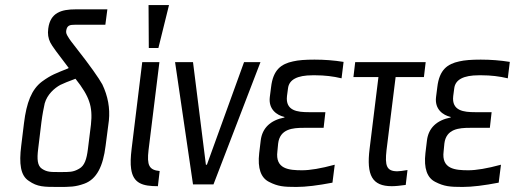

<svg xmlns="http://www.w3.org/2000/svg" viewBox="-20 -730 2038 760"><path d="M276 -632H397L405 -693H279C223 -693 179 -680 171 -617C168 -596 171 -578 179 -562C185 -549 210 -516 252 -461L249 -459C202 -440 183 -434 146 -407C105 -376 85 -324 75 -243L64 -153C55 -82 61 -35 94 -14C128 10 154 10 211 10C257 10 278 10 314 -3C363 -21 388 -72 398 -153L411 -253C416 -302 407 -350 385 -396C371 -421 337 -470 281 -541C265 -561 254 -576 249 -585C243 -594 241 -601 242 -608C245 -630 257 -632 276 -632ZM328 -140C323 -100 315 -74 293 -62C269 -48 254 -49 218 -49C183 -49 167 -48 146 -62C128 -74 126 -100 131 -140L144 -247C148 -278 153 -303 157 -321C167 -356 195 -381 219 -394C231 -400 251 -408 278 -418H279C307 -383 325 -353 333 -328C342 -303 344 -272 340 -237Z M568 -136 611 -484H543L501 -141C497 -108 496 -82 499 -62C507 -3 546 7 605 7L612 -53C570 -57 561 -76 568 -136ZM607 -540 649 -710H568L569 -540Z M1011 -484H946L799 -78H795L744 -484H673L744 0H825Z M1078 -131 1081 -162C1088 -220 1139 -224 1182 -224H1261L1268 -286H1202C1158 -286 1109 -291 1116 -350L1120 -380C1124 -415 1157 -432 1217 -432H1229C1264 -432 1299 -428 1332 -420L1340 -485C1303 -491 1265 -494 1225 -494C1189 -494 1161 -492 1140 -487C1093 -477 1061 -454 1053 -385L1048 -346C1042 -298 1075 -274 1106 -267V-265C1050 -254 1018 -223 1012 -174L1006 -124C999 -63 1013 -26 1045 -10C1080 8 1103 10 1153 10C1191 10 1239 4 1296 -7L1305 -78C1250 -63 1207 -56 1176 -56C1123 -56 1069 -61 1078 -131Z M1510 -136 1546 -425H1658L1665 -484H1386L1379 -425H1478L1443 -141C1430 -36 1453 7 1531 7C1546 7 1564 5 1586 2L1593 -57C1575 -54 1562 -52 1553 -52C1510 -52 1503 -74 1510 -136Z M1736 -131 1739 -162C1746 -220 1797 -224 1840 -224H1919L1926 -286H1860C1816 -286 1767 -291 1774 -350L1778 -380C1782 -415 1815 -432 1875 -432H1887C1922 -432 1957 -428 1990 -420L1998 -485C1961 -491 1923 -494 1883 -494C1847 -494 1819 -492 1798 -487C1751 -477 1719 -454 1711 -385L1706 -346C1700 -298 1733 -274 1764 -267V-265C1708 -254 1676 -223 1670 -174L1664 -124C1657 -63 1671 -26 1703 -10C1738 8 1761 10 1811 10C1849 10 1897 4 1954 -7L1963 -78C1908 -63 1865 -56 1834 -56C1781 -56 1727 -61 1736 -131Z"/></svg>

Font: Gamestation Condensed
Style: Italic
Weight: 400
Width: 3
Designer: Jonas Hecksher
Foundry: Jonas Hecksher, Playtypeª, e-types AS
Version: Version 1.003